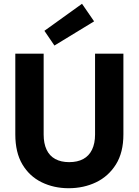

<svg xmlns="http://www.w3.org/2000/svg" viewBox="-20 -984 733 1016"><path d="M343 12Q265 12 200.5 -19.5Q136 -51 98.5 -114Q61 -177 61 -273V-700H211V-272Q211 -225 226.5 -192Q242 -159 272.5 -142.5Q303 -126 346 -126Q390 -126 420.5 -142.5Q451 -159 467 -192Q483 -225 483 -272V-700H633V-273Q633 -177 593.5 -114Q554 -51 488.5 -19.5Q423 12 343 12ZM268 -743 215 -821 414 -964 478 -871Z"/></svg>

Font: DM Sans 9pt Black
Style: Regular
Weight: 900
Version: Version 4.004;gftools[0.9.30]